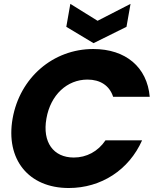

<svg xmlns="http://www.w3.org/2000/svg" viewBox="-20 -962 802 988"><path d="M44.9 -352.2C7.9 -142.1 126.6 5.5 333.7 5.5C500.9 5.5 643.7 -87.7 711.2 -240H522.9C483.9 -182.2 425.2 -151.4 359.6 -151.4C254.9 -151.4 197.2 -230.3 218.9 -352.2C240.1 -474 325.4 -552.5 430.2 -552.5C495.7 -552.5 543.6 -521.7 562.2 -463.8H750.5C737.3 -616.2 627 -709.8 459.8 -709.8C252.7 -709.8 81.9 -561.8 44.9 -352.2ZM482.1 -855 341.9 -942.1 321.2 -824 461.3 -739.9 630.9 -824 651.7 -942.1Z"/></svg>

Font: Poppins Devanagari Thin
Style: Italic
Weight: 100
Italic angle: -10°
Designer: Ninad Kale (Devanagari), Jonny Pinhorn (Latin)
Foundry: Indian Type Foundry
Version: 4.005